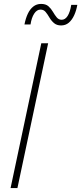

<svg xmlns="http://www.w3.org/2000/svg" viewBox="-20 -961 415 981"><path d="M69 0H34L191 -740H226ZM292 -831Q270 -831 256 -843Q242 -855 232.5 -871.5Q223 -888 213 -900Q203 -912 187 -912Q168 -912 154.5 -891Q141 -870 136 -836H105Q111 -867 122 -890.5Q133 -914 150 -927.5Q167 -941 190 -941Q214 -941 227.5 -929Q241 -917 250.5 -900.5Q260 -884 270 -872Q280 -860 295 -860Q313 -860 325.5 -879.5Q338 -899 344 -936H375Q370 -907 359 -883Q348 -859 331.5 -845Q315 -831 292 -831Z"/></svg>

Font: Be Vietnam Pro Variable Thin
Style: Italic
Weight: 100
Italic angle: -12°
Designer: Lam Bao, Tony Le, Vietanh Nguyen
Foundry: Yellow Type Foundry
Version: Version 1.002